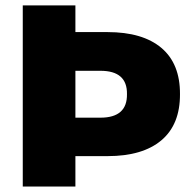

<svg xmlns="http://www.w3.org/2000/svg" viewBox="-20 -680 709 700"><path d="M372.1 -563Q500 -563 568.4 -505.4Q636.7 -447.8 636.2 -336.9Q636.7 -226.1 568.4 -168.5Q500 -110.8 372.1 -110.8H254.9V0H63V-660.2H254.9V-563ZM254.9 -251H346.2Q444.3 -251 442.9 -336.9Q444.3 -421.9 346.2 -421.9H254.9Z"/></svg>

Font: Human Sans Black
Style: Regular
Weight: 800
Designer: Tim Radville
Foundry: Continuum
Version: Version 1.000;FEAKit 1.0